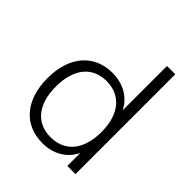

<svg xmlns="http://www.w3.org/2000/svg" viewBox="-205 -864 1001 1001"><g transform="rotate(45 295.5 -364.0)"><path d="M272 8C352 8 417 -30 448 -96V0H508V-736H447V-409C416 -472 352 -510 272 -510C137 -510 51 -412 51 -251C51 -89 137 8 272 8ZM280 -44C178 -44 113 -116 113 -251C113 -385 178 -458 280 -458C382 -458 449 -385 449 -251C449 -116 382 -44 280 -44Z"/></g></svg>

Font: Poppy and Pepper Light
Style: Regular
Weight: 300
Designer: Thy Ha
Foundry: Thy Ha
Version: Version 0.001;Glyphs 3.2 (3227)